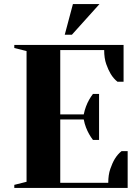

<svg xmlns="http://www.w3.org/2000/svg" viewBox="-20 -920 685 940"><path d="M50 0ZM390 -360Q394 -380 401 -398.5Q408 -417 416 -431Q425 -447 435 -460H465V-235H435Q425 -248 416 -264Q408 -278 401 -296Q394 -314 390 -335H275V-25H510Q510 -64 520 -93Q530 -122 542 -142Q556 -165 575 -180H605V0H50V-15L110 -30V-670L50 -685V-700H585V-520H555Q536 -535 522 -558Q510 -578 500 -606.5Q490 -635 490 -675H275V-360ZM467 -900 332 -750H297L337 -900Z"/></svg>

Font: Yeseva One
Style: Regular
Weight: 400
Designer: Jovanny Lemonad
Foundry: Jovanny Lemonad
Version: Version 2.001; ttfautohint (v0.91) -l 8 -r 50 -G 200 -x 0 -w